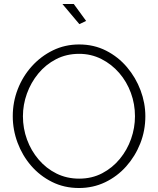

<svg xmlns="http://www.w3.org/2000/svg" viewBox="-20 -938 793 963"><path d="M376 5Q302 5 241 -25.5Q180 -56 136 -107Q92 -158 68 -222.5Q44 -287 44 -355Q44 -426 69 -490.5Q94 -555 139.5 -605.5Q185 -656 245.5 -685.5Q306 -715 377 -715Q451 -715 512 -684Q573 -653 617 -601Q661 -549 685 -485Q709 -421 709 -355Q709 -283 683.5 -218.5Q658 -154 613 -103.5Q568 -53 507.5 -24Q447 5 376 5ZM95 -355Q95 -294 115.5 -238Q136 -182 174 -137.5Q212 -93 263.5 -67.5Q315 -42 377 -42Q441 -42 492.5 -69Q544 -96 581 -141Q618 -186 637.5 -241.5Q657 -297 657 -355Q657 -416 636.5 -472Q616 -528 578 -572Q540 -616 488.5 -642Q437 -668 377 -668Q313 -668 261 -641Q209 -614 172 -569Q135 -524 115 -468.5Q95 -413 95 -355ZM293 -918H350L412 -833L378 -817Z"/></svg>

Font: Raleway Light
Style: Regular
Weight: 300
Designer: Matt McInerney, Pablo Impallari, Rodrigo Fuenzalida
Foundry: Matt McInerney, Pablo Impallari, Rodrigo Fuenzalida
Version: Version 4.026